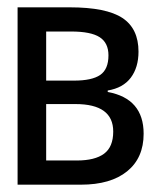

<svg xmlns="http://www.w3.org/2000/svg" viewBox="-20 -505 443 524"><path d="M28 -485H170Q270 -485 314 -456Q358 -427 358 -364Q358 -321 337 -293Q316 -265 274 -258V-254Q372 -236 372 -140Q372 -74 327 -37.5Q282 -1 201 -1H28ZM106 -285H182Q231 -285 253.5 -300.5Q276 -316 276 -354Q276 -388 252 -403.5Q228 -419 174 -419H106ZM106 -221V-67H190Q239 -67 264 -85.5Q289 -104 289 -146Q289 -221 186 -221Z"/></svg>

Font: Shorif Bongobondhu UNICODE
Style: Bold
Weight: 700
Designer: Shorif Uddin Shishir, Shorif art & Design, e-mail : shorifart@gmail.com, facebook : Shorif2001
Foundry: Lipighor Font Foundry
Version: Designed By Shorif Uddin Shishir | Build By Niladri